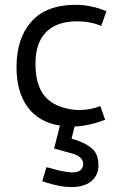

<svg xmlns="http://www.w3.org/2000/svg" viewBox="-20 -506 488 785"><path d="M320 163.8Q320 132.5 268.8 120L201.2 101.2L225 7.5Q138.8 -6.2 93.1 -68.1Q47.5 -130 47.5 -231.2Q47.5 -347.5 106.2 -415Q166.2 -486.2 290 -486.2Q353.8 -486.2 415 -460L393.8 -400Q350 -418.8 296.2 -418.8Q211.2 -418.8 168.1 -374.4Q125 -330 125 -246.2Q125 -157.5 163.1 -112.5Q201.2 -67.5 281.2 -57.5Q287.5 -56.2 302.5 -56.2Q351.2 -56.2 390 -72.5L410 -16.2Q338.8 10 285 11.2L272.5 61.2L290 66.2Q332.5 80 357.5 102.5Q382.5 125 382.5 170Q382.5 210 353.8 234.4Q325 258.8 272.5 258.8Q247.5 258.8 224.4 254.4Q201.2 250 167.5 240L152.5 235L170 177.5L185 181.2Q230 195 268.8 198.8Q320 201.2 320 163.8Z"/></svg>

Font: Cambay
Style: Regular
Weight: 400
Designer: Pooja Saxena
Foundry: Pooja Saxena
Version: Version 1.181;PS 001.181;hotconv 1.0.70;makeotf.lib2.5.58329